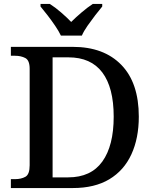

<svg xmlns="http://www.w3.org/2000/svg" viewBox="-20 -951 778 971"><path d="M35 0V-45H56Q87 -45 108.5 -57Q130 -69 130 -115V-603Q130 -646 108 -657.5Q86 -669 56 -669H35V-714H348Q505 -714 593.5 -623Q682 -532 682 -361Q682 -252 644.5 -170.5Q607 -89 533 -44.5Q459 0 348 0ZM325 -54Q440 -54 497.5 -134Q555 -214 555 -361Q555 -508 497.5 -584.5Q440 -661 326 -661H246V-54ZM288 -771Q277 -794 259 -820.5Q241 -847 221 -873Q201 -899 185 -918V-931H232Q259 -914 288.5 -888.5Q318 -863 340 -840Q363 -863 393 -888.5Q423 -914 449 -931H497V-918Q481 -899 461 -873Q441 -847 422.5 -820.5Q404 -794 394 -771Z"/></svg>

Font: Noto Serif Bengali Medium
Style: Regular
Weight: 500
Designer: Juan Bruce, Universal Thirst, Indian Type Foundry and the Monotype Design Team.
Foundry: Monotype Imaging Inc.
Version: Version 2.003; ttfautohint (v1.8.4.7-5d5b)